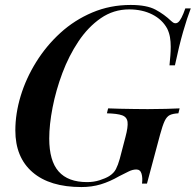

<svg xmlns="http://www.w3.org/2000/svg" viewBox="-20 -742 791 776"><path d="M332 -6Q359 -6 382.5 -13.5Q406 -21 421 -30Q440 -42 448.5 -58.5Q457 -75 464 -100L487 -188Q498 -229 495.5 -249Q493 -269 473.5 -276Q454 -283 412 -284L417 -304Q437 -303 464.5 -302.5Q492 -302 522 -301.5Q552 -301 577 -301Q617 -301 650.5 -302Q684 -303 706 -304L701 -284Q679 -283 666.5 -277Q654 -271 645.5 -253Q637 -235 627 -198L574 0H554Q557 -23 552 -40Q547 -57 531 -57Q516 -57 500 -49Q484 -41 462 -30Q424 -8 387.5 3Q351 14 309 14Q181 14 111.5 -46Q42 -106 42 -215Q42 -283 63.5 -354Q85 -425 126 -491Q167 -557 224 -609Q281 -661 353 -691.5Q425 -722 508 -722Q573 -722 608.5 -703Q644 -684 672 -657Q687 -642 700 -652Q713 -662 729 -708H751Q736 -669 720 -613.5Q704 -558 687 -478H665Q667 -498 668.5 -516.5Q670 -535 670 -553Q670 -574 667 -591.5Q664 -609 656 -626Q636 -663 595.5 -683.5Q555 -704 502 -704Q439 -704 387.5 -668.5Q336 -633 297 -574.5Q258 -516 232 -446.5Q206 -377 192.5 -307.5Q179 -238 179 -182Q179 -92 217 -49Q255 -6 332 -6Z"/></svg>

Font: Playfair Display SemiBold
Style: Italic
Weight: 600
Italic angle: -14°
Designer: Claus Eggers Sørensen
Foundry: Claus Eggers Sørensen
Version: Version 1.203